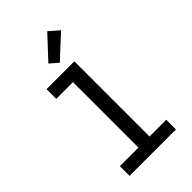

<svg xmlns="http://www.w3.org/2000/svg" viewBox="-288 -1079 1176 1176"><g transform="rotate(-45 300.0 -491.5)"><path d="M99 0V-84H260V-651H115V-735H356V-84H501V0ZM287 -792 234 -838 369 -983 433 -927Z"/></g></svg>

Font: Iosevka Fixed Medium Extended
Style: Regular
Weight: 500
Width: 7
Monospace: yes
Designer: Belleve Invis
Foundry: Belleve Invis
Version: Version 24.1.1; ttfautohint (v1.8.4)